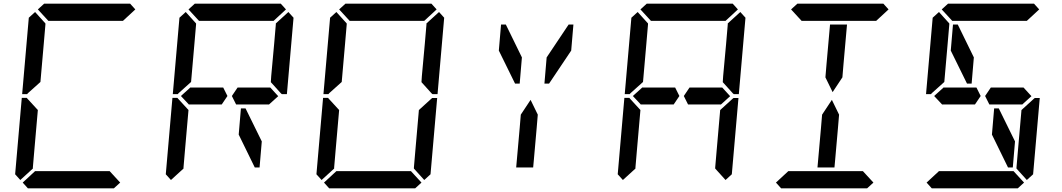

<svg xmlns="http://www.w3.org/2000/svg" viewBox="-20 -1020 5752 1040"><path d="M185 -969 219 -1000H685L713 -969L646 -907H626H490H398H262H242ZM631 -31 597 0H131L103 -31L170 -93H190H326H418H554H574ZM131 -515 127 -510H100L136 -924L170 -955L226 -893V-887L217 -782L199 -576ZM90 -45 62 -76 98 -490H125L129 -485L185 -424L167 -218L158 -113V-107Z M1444 -546 1487 -499 1436 -453V-454H1418H1416H1287H1266H1259L1236 -500L1267 -546H1274H1295H1308ZM960 -500 1012 -547V-546H1148H1189L1212 -500L1181 -454H1024H1021H1004V-453ZM1285 -433H1310L1398 -254L1386 -113H1360L1273 -291ZM1001 -969 1035 -1000H1501L1529 -969L1462 -907H1442H1306H1214H1078H1058ZM1542 -955 1570 -924 1534 -510H1507L1502 -514L1447 -575L1449 -607L1465 -782L1474 -887V-893ZM947 -515 943 -510H916L952 -924L986 -955L1042 -893V-887L1033 -782L1015 -576ZM906 -45 878 -76 914 -490H941L945 -485L1001 -424L983 -218L974 -113V-107Z M1817 -969 1851 -1000H2317L2345 -969L2278 -907H2258H2122H2030H1894H1874ZM2316 -485 2321 -489H2348L2312 -76L2278 -45L2222 -107V-113L2231 -218L2249 -424ZM2263 -31 2229 0H1763L1735 -31L1802 -93H1822H1958H2050H2186H2206ZM2358 -955 2386 -924 2350 -510H2323L2318 -514L2263 -575L2265 -607L2281 -782L2290 -887V-893ZM1763 -515 1759 -510H1732L1768 -924L1802 -955L1858 -893V-887L1849 -782L1831 -576ZM1722 -45 1694 -76 1730 -490H1757L1761 -485L1817 -424L1799 -218L1790 -113V-107Z M3060 -887H3086L3074 -746L2954 -567H2929L2941 -709ZM2872 -157 2868 -113H2776L2795 -327L2801 -399L2854 -479L2893 -399L2887 -327ZM2795 -567H2770L2682 -746L2694 -887H2720L2807 -709Z M3892 -546 3935 -499 3884 -453V-454H3866H3864H3735H3714H3707L3684 -500L3715 -546H3722H3743H3756ZM3408 -500 3460 -547V-546H3596H3637L3660 -500L3629 -454H3472H3469H3452V-453ZM3449 -969 3483 -1000H3949L3977 -969L3910 -907H3890H3754H3662H3526H3506ZM3948 -485 3953 -489H3980L3944 -76L3910 -45L3854 -107V-113L3863 -218L3881 -424ZM3990 -955 4018 -924 3982 -510H3955L3950 -514L3895 -575L3897 -607L3913 -782L3922 -887V-893ZM3395 -515 3391 -510H3364L3400 -924L3434 -955L3490 -893V-887L3481 -782L3463 -576ZM3354 -45 3326 -76 3362 -490H3389L3393 -485L3449 -424L3431 -218L3422 -113V-107Z M4457 -673 4476 -887H4568L4567 -876L4549 -673L4543 -601L4490 -521L4451 -601ZM4504 -157 4500 -113H4408L4427 -327L4433 -399L4486 -479L4525 -399L4519 -327ZM4265 -969 4299 -1000H4765L4793 -969L4726 -907H4706H4570H4478H4342H4322ZM4711 -31 4677 0H4211L4183 -31L4250 -93H4270H4406H4498H4634H4654Z M5524 -546 5567 -499 5516 -453V-454H5498H5496H5367H5346H5339L5316 -500L5347 -546H5354H5375H5388ZM5040 -500 5092 -547V-546H5228H5269L5292 -500L5261 -454H5104H5101H5084V-453ZM5365 -433H5390L5478 -254L5466 -113H5440L5353 -291ZM5081 -969 5115 -1000H5581L5609 -969L5542 -907H5522H5386H5294H5158H5138ZM5243 -567H5218L5130 -746L5142 -887H5168L5255 -709ZM5580 -485 5585 -489H5612L5576 -76L5542 -45L5486 -107V-113L5495 -218L5513 -424ZM5527 -31 5493 0H5027L4999 -31L5066 -93H5086H5222H5314H5450H5470ZM5027 -515 5023 -510H4996L5032 -924L5066 -955L5122 -893V-887L5113 -782L5095 -576Z"/></svg>

Font: DSEG14 Classic
Style: Italic
Weight: 400
Italic angle: -5°
Designer: Keshikan(Twitter:@keshinomi_88pro)
Version: Version 0.46